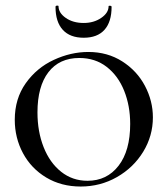

<svg xmlns="http://www.w3.org/2000/svg" viewBox="-20 -670 614 702"><path d="M34 -232Q34 -309 74 -365.5Q114 -422 176.5 -451Q239 -480 303 -480Q373 -480 427 -445.5Q481 -411 510 -356Q539 -301 539 -241Q539 -173 503.5 -115Q468 -57 407.5 -22.5Q347 12 275 12Q204 12 149 -21Q94 -54 64 -110Q34 -166 34 -232ZM456 -217Q456 -283 434 -338Q412 -393 370 -425.5Q328 -458 270 -458Q197 -458 157 -406Q117 -354 117 -259Q117 -189 139.5 -132Q162 -75 203.5 -42Q245 -9 300 -9Q371 -9 413.5 -64Q456 -119 456 -217ZM194 -647Q194 -623 220.5 -604.5Q247 -586 286 -586Q323 -586 350 -604.5Q377 -623 377 -647Q377 -649 381 -649Q388 -649 388 -645Q388 -590 362 -561Q336 -532 286 -532Q236 -532 209.5 -561Q183 -590 183 -645Q183 -649 188.5 -649.5Q194 -650 194 -647Z"/></svg>

Font: Cormorant SC Medium
Style: Regular
Weight: 500
Designer: Christian Thalmann (Catharsis Fonts)
Version: Version 3.000